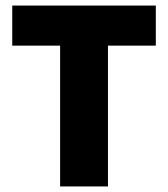

<svg xmlns="http://www.w3.org/2000/svg" viewBox="-20 -670 604 690"><path d="M196 0H368V-506H540V-650H24V-506H196Z"/></svg>

Font: Giro Sans Black
Style: Regular
Weight: 900
Designer: Paul D. Hunt
Foundry: Adobe Systems Incorporated
Version: Version 1.000;PS 1.0;hotconv 1.0.88;makeotf.lib2.5.647800